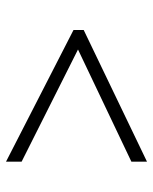

<svg xmlns="http://www.w3.org/2000/svg" viewBox="45 -682 510 640"><g transform="rotate(-90 300.0 -362.0)"><path d="M81 -179 455 -357 81 -545V-597L520 -372V-338L81 -127Z"/></g></svg>

Font: Noto Sans Mono UI Light
Style: Regular
Weight: 300
Monospace: yes
Designer: Monotype Design team
Foundry: Monotype Imaging Inc.
Version: Version 1.000